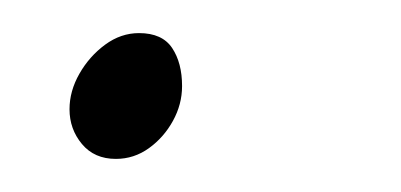

<svg xmlns="http://www.w3.org/2000/svg" viewBox="-20 -474 242 116"><path d="M50 -378Q37 -378 29.5 -387Q22 -396 22 -408Q22 -419 28 -429.5Q34 -440 43.5 -447Q53 -454 64 -454Q78 -454 84 -445Q90 -436 90 -422Q90 -411 84.5 -401Q79 -391 70 -384.5Q61 -378 50 -378Z"/></svg>

Font: Source Sans 3
Style: Italic
Weight: 200
Italic angle: -11°
Designer: Paul D. Hunt
Foundry: Adobe
Version: Version 3.046;hotconv 1.0.118;makeotfexe 2.5.65603